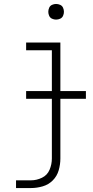

<svg xmlns="http://www.w3.org/2000/svg" viewBox="-20 -745 472 970"><path d="M61 205H137Q166 205 195.5 196.5Q225 188 246.5 166.5Q268 145 276.5 115.5Q285 86 285 56V-530H112V-491H242V56Q242 85 230.5 112.5Q219 140 192 153Q165 166 137 166H61ZM263 -646Q274 -646 284 -650.5Q294 -655 298.5 -665Q303 -675 303 -685Q303 -696 298.5 -706Q294 -716 284 -720.5Q274 -725 263 -725Q253 -725 243 -720.5Q233 -716 228.5 -706Q224 -696 224 -685Q224 -675 228.5 -665Q233 -655 243 -650.5Q253 -646 263 -646ZM112 -246H414V-285H112Z"/></svg>

Font: Iosevka Sparkle Extralight
Style: Regular
Weight: 200
Designer: Belleve Invis
Foundry: Belleve Invis
Version: Version 4.5.0; ttfautohint (v1.8.3)